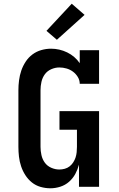

<svg xmlns="http://www.w3.org/2000/svg" viewBox="-20 -1005 640 1033"><path d="M251 8Q224 8 198 0.5Q172 -7 151.5 -23.5Q131 -40 116.5 -62.5Q102 -85 93.5 -110.5Q85 -136 82 -162.5Q79 -189 79 -215V-520Q79 -546 82.5 -573Q86 -600 94.5 -625Q103 -650 118 -673Q133 -696 154.5 -712Q176 -728 202 -735.5Q228 -743 255 -743Q277 -743 299 -738Q321 -733 341.5 -723Q362 -713 379 -698.5Q396 -684 409 -665V-735H513V-554H409Q409 -574 398.5 -591Q388 -608 372.5 -619.5Q357 -631 338 -636.5Q319 -642 299 -642Q277 -642 255.5 -632.5Q234 -623 221 -605Q208 -587 203 -564.5Q198 -542 198 -520V-215Q198 -193 203 -170.5Q208 -148 221 -130Q234 -112 255.5 -102.5Q277 -93 299 -93Q314 -93 328.5 -97Q343 -101 354.5 -110Q366 -119 374 -131.5Q382 -144 386.5 -157.5Q391 -171 392.5 -186Q394 -201 394 -215V-307H300V-407H513V0H405V-119Q398 -93 385 -69Q372 -45 351.5 -27Q331 -9 304.5 -0.5Q278 8 251 8ZM286 -791 230 -839 366 -985 435 -925Z"/></svg>

Font: Iosevka Etoile
Style: Bold
Weight: 700
Designer: Belleve Invis
Foundry: Belleve Invis
Version: Version 28.1.0; ttfautohint (v1.8.4)